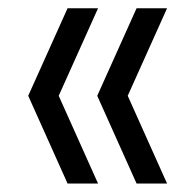

<svg xmlns="http://www.w3.org/2000/svg" viewBox="-20 -514 454 466"><path d="M144 -68.5 48.5 -281.5 144 -494H218L122.5 -281.5L218 -68.5ZM311.5 -68.5 216 -281.5 311.5 -494H385.5L290 -281.5L385.5 -68.5Z"/></svg>

Font: Encode Sans Condensed Condensed
Style: Regular
Weight: 400
Width: 3
Designer: Multiple Designers
Foundry: Impallari Type
Version: Version 3.000; ttfautohint (v1.8.3) -l 8 -r 50 -G 200 -x 14 